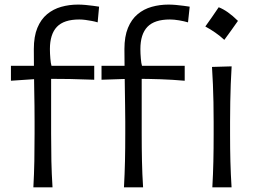

<svg xmlns="http://www.w3.org/2000/svg" viewBox="-20 -804 1098 824"><path d="M918.6 -772.9Q904.1 -751.4 890.1 -731.2Q876.1 -711.1 861.2 -690.3Q882.9 -678.7 903.7 -664.2Q924.5 -649.7 942.7 -632.9Q958.1 -653.6 972.6 -674Q987.1 -694.3 1001.2 -714.4Q978.3 -737 957.9 -751.3Q937.5 -765.6 918.6 -772.9ZM512 0Q515.2 -58.3 516.4 -112.7Q517.6 -167 517.6 -231.4V-282.5Q517.6 -314.9 516.9 -350.1Q516.3 -385.4 515.8 -423.9Q515.3 -462.5 514.7 -504.7Q514 -547 514 -593.3Q514 -647.5 529.1 -684.2Q544.2 -721 570.6 -743Q596.9 -765.1 631.2 -774.7Q665.4 -784.3 703.3 -784.3Q718.1 -784.3 735.1 -782.8Q752.1 -781.3 768 -779.1Q783.9 -776.9 794.1 -775.4L786.9 -708Q770.3 -713 748.5 -716.7Q726.7 -720.4 709.1 -720.4Q643.2 -720.4 612.8 -688.9Q582.5 -657.3 582.5 -593.4Q582.5 -574.2 584.4 -552.6Q586.2 -531 589.4 -521.7L588.1 -503.1V-231.4Q588.1 -167 589.3 -112.7Q590.4 -58.3 594.1 0ZM415.7 -461.8V-521.7H772.7V-457.5Q719.6 -462.2 668.4 -463.9Q617.1 -465.6 565.4 -465.8H537.5ZM123.2 0Q126.4 -58.3 127.4 -112.7Q128.4 -167 128.4 -231.4V-282.5Q128.4 -314.9 128 -350.1Q127.5 -385.4 126.8 -423.9Q126.1 -462.5 125.7 -504.7Q125.2 -547 125.2 -593.3Q125.2 -647.5 140.3 -684.2Q155.5 -721 182 -743Q208.6 -765.1 242.9 -774.7Q277.1 -784.3 315 -784.3Q329.8 -784.3 346.8 -782.8Q363.8 -781.3 379.5 -779.1Q395.1 -776.9 405.3 -775.4L399.1 -708Q388 -711.5 374.1 -714.1Q360.3 -716.8 346.2 -718.6Q332.2 -720.4 320.3 -720.4Q254.4 -720.4 224.3 -688.9Q194.2 -657.3 194.2 -593.4Q194.2 -574.2 196.1 -552.6Q197.9 -531 201 -521.7L199.4 -503.1V-231.4Q199.4 -167 200.5 -112.7Q201.7 -58.3 205.4 0ZM26.9 -457.5V-521.7H384.4V-461.8Q331.4 -464 279.9 -464.9Q228.3 -465.8 176.6 -465.8H149.2ZM891.3 0H973.8Q970.2 -57.6 968.8 -111.1Q967.4 -164.6 967.4 -228.7V-280.7Q967.4 -326.5 968.2 -366.1Q968.9 -405.7 970.3 -443Q971.7 -480.4 974.1 -519.2L889.8 -516.8Q892.2 -478.4 893.8 -441.4Q895.4 -404.4 896.1 -365.3Q896.9 -326.2 896.9 -280.7V-228.7Q896.9 -164.6 895.7 -111.1Q894.5 -57.6 891.3 0Z"/></svg>

Font: Pinar-VF-FD
Style: Regular
Weight: 300
Designer: Amin Abedi
Version: Version 3.0